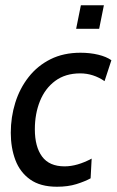

<svg xmlns="http://www.w3.org/2000/svg" viewBox="-20 -700 444 730"><path d="M196.5 10Q133.5 10 94.8 -17.5Q56 -45 38.5 -91.5Q21 -138 21 -195Q21 -254.5 38 -309.2Q55 -364 88.8 -407Q122.5 -450 172 -474.8Q221.5 -499.5 286 -499.5Q322.5 -499.5 353.5 -492Q384.5 -484.5 403.5 -471L377.5 -391.5Q356.5 -406 333.2 -413.5Q310 -421 285 -421Q228.5 -421 190 -392.5Q151.5 -364 132 -315.8Q112.5 -267.5 112.5 -208.5Q112.5 -142 140 -104.8Q167.5 -67.5 225.5 -67.5Q273.5 -67.5 328.5 -97L324.5 -22Q302.5 -10 270.5 0Q238.5 10 196.5 10ZM269.5 -590.5 287.5 -680H375L357 -590.5Z"/></svg>

Font: Cabin
Style: Italic
Weight: 400
Width: 4
Italic angle: -10°
Designer: Pablo Impallari
Foundry: Pablo Impallari. http://www.impallari.com Igino Marini. http://www.ikern.com
Version: Version 3.001